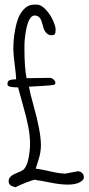

<svg xmlns="http://www.w3.org/2000/svg" viewBox="-20 -817 388 836"><path d="M264.6 -61 318.4 -71.3Q329.6 -71.3 337.4 -64Q345.2 -56.6 345.2 -44.7Q345.2 -32.7 326.4 -22.9Q307.6 -13.2 275.1 -13.2Q242.7 -13.2 198.2 -22.2Q153.8 -31.2 135.7 -33.2V-34.7Q123.5 -34.2 93 -22Q62.5 -9.8 45.9 -1V-2.9Q35.2 -3.9 26.4 -9.8Q17.6 -15.6 17.6 -28.3Q17.6 -41 28.1 -49.8Q38.6 -58.6 56.2 -65.2Q73.7 -71.8 80.6 -77.1Q95.7 -88.9 103.3 -123.5Q110.8 -158.2 110.8 -191.9Q110.8 -225.6 103.3 -264.9Q95.7 -304.2 79.6 -360.6Q63.5 -417 58.6 -436.5Q12.7 -436.5 12.7 -448.2V-451.2Q12.7 -457 14.2 -460.9Q18.6 -471.7 50.3 -471.7Q49.8 -492.2 43.9 -536.6Q38.1 -581.1 38.1 -601.6Q38.1 -622.1 39.6 -642.1Q41 -662.1 46.6 -691.2Q52.2 -720.2 61.5 -742.4Q70.8 -764.6 88.1 -780.8Q105.5 -796.9 128.4 -796.9H140.6Q158.7 -796.9 178.5 -776.1Q198.2 -755.4 210.2 -729Q222.2 -702.6 222.2 -688.7Q222.2 -674.8 219.2 -669.2Q216.3 -663.6 204.1 -663.6Q191.9 -663.6 182.9 -672.4Q173.8 -681.2 169.9 -693.8Q166 -706.5 162.6 -719.2Q154.3 -749.5 131.3 -749.5Q100.1 -750 88.9 -655.3Q86.4 -634.8 86.4 -620.1V-606.9Q86.4 -521 95.7 -476.6L195.8 -478Q205.6 -478 213.4 -470.7Q221.2 -463.4 221.2 -456.8Q221.2 -450.2 216.6 -448.5Q211.9 -446.8 200.2 -445.6Q188.5 -444.3 177.2 -443.6Q166 -442.9 144 -441.7Q122.1 -440.4 106 -439.5Q111.3 -409.2 125.5 -359.4Q158.2 -244.1 158.2 -184.6Q158.2 -153.3 147.5 -120.6Q136.7 -87.9 135.3 -82.5Q154.3 -81.1 197.5 -71Q240.7 -61 264.6 -61Z"/></svg>

Font: Amatic
Style: Bold
Weight: 700
Width: 3
Version: Version 2.000; ttfautohint (v0.92-dirty) -l 8 -r 50 -G 50 -x